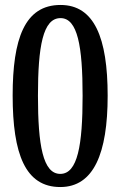

<svg xmlns="http://www.w3.org/2000/svg" viewBox="-20 -744 486 774"><path d="M223 10C358 10 414 -126 414 -358C414 -592 360 -724 224 -724C79 -724 31 -587 31 -359C31 -123 82 10 223 10ZM223 -43C153 -43 133 -159 133 -358C133 -557 153 -671 224 -671C293 -671 313 -557 313 -358C313 -159 293 -43 223 -43Z"/></svg>

Font: Noto Serif Armenian ExtraCondensed Medium
Style: Regular
Weight: 500
Width: 2
Designer: Monotype Design Team
Foundry: Monotype Imaging Inc.
Version: Version 2.008